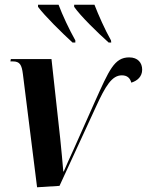

<svg xmlns="http://www.w3.org/2000/svg" viewBox="-20 -786 622 813"><path d="M287 -606H299V-615C273 -661 244 -723 228 -766H141V-757C169 -719 242 -647 287 -606ZM440 -606H451L450 -615C424 -661 397 -722 380 -766H294V-757C321 -718 394 -647 440 -606ZM77 -472 137 7 232 1 385 -331C427 -423 454 -467 496 -467C519 -467 531 -455 536 -436C562 -444 582 -462 582 -491C582 -520 564 -543 527 -543C464 -543 442 -489 382 -356L292 -154C276 -119 261 -86 250 -60H248C245 -95 240 -152 235 -199L198 -536H26L24 -526H34C64 -526 72 -512 77 -472Z"/></svg>

Font: Noto Serif Display Condensed
Style: Bold Italic
Weight: 700
Width: 3
Italic angle: -12°
Designer: Monotype Design Team
Foundry: Monotype Imaging Inc.
Version: Version 2.009